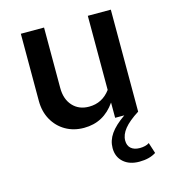

<svg xmlns="http://www.w3.org/2000/svg" viewBox="-109 -591 818 911"><g transform="rotate(-15 300.0 -135.0)"><path d="M252 8Q201 8 161.5 -15Q122 -38 99.5 -78.5Q77 -119 77 -171V-501H191V-204Q191 -149 221 -116Q251 -83 301 -83Q366 -83 406 -137V-501H519V0Q470 31 447 59.5Q424 88 424 117Q424 142 439.5 155.5Q455 169 483 169Q496 169 508.5 166Q521 163 529 157L546 210Q514 231 464 231Q415 231 386 205Q357 179 357 136Q357 99 379.5 66.5Q402 34 451 0H406V-75Q349 8 252 8Z"/></g></svg>

Font: Red Hat Mono Medium
Style: Regular
Weight: 500
Monospace: yes
Designer: Pentagram, MCKL
Foundry: Pentagram, MCKL
Version: Version 1.023; ttfautohint (v1.8.3)